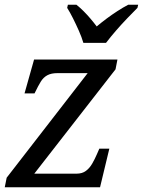

<svg xmlns="http://www.w3.org/2000/svg" viewBox="-21 -786 600 806"><path d="M-1 0 7 -40 347 -479H220Q194 -479 177.5 -470Q161 -461 150 -443Q139 -425 126 -398L124 -394H82L122 -536H472L464 -495L123 -57H301Q324 -57 339.5 -68.5Q355 -80 366 -99Q377 -118 386 -139L396 -162H438L399 0ZM329 -606Q322 -630 310 -657Q298 -684 285.5 -709Q273 -734 261 -753L264 -766H300Q315 -754 330 -739Q345 -724 359 -707.5Q373 -691 385 -675Q404 -691 426 -707.5Q448 -724 472 -739.5Q496 -755 517 -766H559L556 -753Q537 -734 513 -709Q489 -684 466 -657.5Q443 -631 424 -606Z"/></svg>

Font: Noto Serif
Style: Italic
Weight: 400
Italic angle: -12°
Designer: Monotype Design Team
Foundry: Monotype Imaging Inc.
Version: Version 2.013